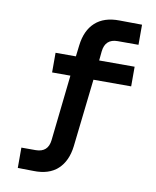

<svg xmlns="http://www.w3.org/2000/svg" viewBox="-81 -773 681 837"><g transform="rotate(10 259.5 -354.5)"><path d="M313 -436 279 -136Q271 -69 232 -33Q193 3 124 1L55 0V-90H118Q173 -90 179 -145L211 -436H130V-523H220L226 -573Q234 -640 273 -675.5Q312 -711 380 -710L480 -709V-620H388Q333 -620 327 -564L323 -523H480V-436Z"/></g></svg>

Font: Geist Med
Style: Regular
Weight: 400
Designer: Basement.studio, Andrés Briganti, Mateo Zaragoza
Foundry: Basement.studio, Vercel, Andrés Briganti, Guido Ferreyra, Mateo Zaragoza
Version: Version 1.401